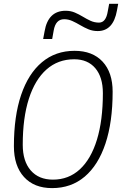

<svg xmlns="http://www.w3.org/2000/svg" viewBox="-20 -967 634 997"><path d="M250.5 9.8Q157.2 9.8 104.7 -47.9Q52.2 -105.5 52.2 -208Q52.2 -363.8 89.8 -474.4Q127.4 -585 198 -644Q268.6 -703.1 367.2 -703.1Q460.4 -703.1 512.7 -647Q564.9 -590.8 564.9 -490.7Q564.9 -333.5 527.6 -221.4Q490.2 -109.4 419.9 -49.8Q349.6 9.8 250.5 9.8ZM254.9 -34.2Q336.4 -34.2 394.5 -87.6Q452.6 -141.1 483.4 -241.7Q514.2 -342.3 514.2 -483.4Q514.2 -566.4 474.9 -612.8Q435.5 -659.2 365.2 -659.2Q281.2 -659.2 221.4 -606.2Q161.6 -553.2 129.9 -454.1Q98.1 -355 98.1 -215.3Q98.1 -129.9 139.6 -82Q181.2 -34.2 254.9 -34.2ZM204.1 -764.6 211.4 -803.7Q229.5 -911.1 320.8 -911.1Q346.7 -911.1 368.4 -901.9Q390.1 -892.6 410.2 -880.4Q430.2 -868.2 450.4 -858.9Q470.7 -849.6 494.1 -849.6Q530.3 -849.6 539.6 -908.2L546.9 -947.3H593.8L587.4 -913.1Q568.4 -805.7 487.3 -805.7Q461.4 -805.7 439.2 -814.9Q417 -824.2 396.5 -836.4Q376 -848.6 355.5 -857.9Q335 -867.2 313 -867.2Q269 -867.2 258.8 -808.6L251 -764.6Z"/></svg>

Font: CaskaydiaCove NFP ExtraLight
Style: Italic
Weight: 200
Italic angle: -10°
Designer: Aaron Bell
Foundry: Saja Typeworks
Version: Version 2111.001; VTT 6.35;Nerd Fonts 3.1.1